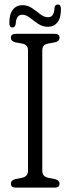

<svg xmlns="http://www.w3.org/2000/svg" viewBox="-20 -854 320 874"><path d="M172.5 -76Q172.5 -50.5 200 -44.5L231 -38.5Q251 -33 251 -18Q251 0 229 0H51.5Q29.5 0 29.5 -18Q29.5 -33.5 49 -38.5L79.5 -44.5Q107.5 -50.5 107.5 -76V-625Q107.5 -649.5 83.5 -655L49 -661.5Q29.5 -666.5 29.5 -682Q29.5 -700 51.5 -700H229Q251 -700 251 -682Q251 -666.5 231 -661.5L196 -655Q172.5 -650 172.5 -625ZM198 -732Q173.5 -732 153.5 -745.8Q133.5 -759.5 116 -773.2Q98.5 -787 81.5 -787Q53.5 -787 51.5 -745Q49 -729 36.5 -729Q22.5 -729 22.5 -749.5Q22.5 -790 38.8 -810.2Q55 -830.5 82 -830.5Q106.5 -830.5 126.2 -816.8Q146 -803 163.5 -789.2Q181 -775.5 198.5 -775.5Q226.5 -775.5 228 -817Q229.5 -833.5 243.5 -833.5Q257.5 -833.5 257.5 -812.5Q257.5 -771.5 241.2 -751.8Q225 -732 198 -732Z"/></svg>

Font: Fraunces 144pt SuperSoft Light
Style: Regular
Weight: 300
Version: Version 1.000;[0bf87f6ff]